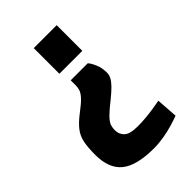

<svg xmlns="http://www.w3.org/2000/svg" viewBox="-210 -580 852 852"><g transform="rotate(-45 216.5 -154.0)"><path d="M293 -283Q303 -272 313.5 -248Q324 -224 324 -192Q324 -179 317 -165.5Q310 -152 294.5 -136Q279 -120 252 -98Q215 -69 197 -51Q179 -33 173.5 -19.5Q168 -6 168 13Q168 38 185.5 55Q203 72 253 72Q278 72 305 69.5Q332 67 356.5 63Q381 59 397 56L404 157Q386 164 357.5 172.5Q329 181 297 186.5Q265 192 234 192Q126 192 77.5 153Q29 114 29 28Q29 -18 35 -48Q41 -78 59 -101.5Q77 -125 111 -151Q147 -178 162.5 -195Q178 -212 182 -225Q186 -238 186 -252V-283ZM315 -500V-339H171V-500Z"/></g></svg>

Font: Titillium Web
Style: Bold
Weight: 700
Designer: Mohamed Gaber, Accademia di Belle Arti di Urbino
Foundry: Kief Type Foundry, Accademia di Belle Arti di Urbino
Version: Version 3.000